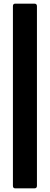

<svg xmlns="http://www.w3.org/2000/svg" viewBox="-20 -850 273 1055"><path d="M64 185Q51 185 51 171V-816Q51 -830 64 -830H169Q183 -830 183 -816V171Q183 185 169 185Z"/></svg>

Font: Sofia Sans Condensed Black
Style: Regular
Weight: 900
Designer: Botio Nikoltchev, Ani Petrova
Foundry: lettersoup
Version: Version 4.101